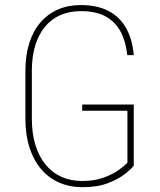

<svg xmlns="http://www.w3.org/2000/svg" viewBox="-20 -741 641 771"><path d="M517.1 -321.3V-75.7Q507.8 -63 481.9 -42.5Q456.1 -22 413.6 -5.6Q371.1 10.7 311.5 10.7Q259.8 10.7 217.5 -7.8Q175.3 -26.4 145 -62Q114.7 -97.7 98.4 -148.7Q82 -199.7 82 -264.6V-456.5Q82 -519 97.7 -568.1Q113.3 -617.2 142.6 -651.1Q171.9 -685.1 212.9 -702.9Q253.9 -720.7 304.2 -720.7Q369.6 -720.7 415 -697.3Q460.4 -673.8 486.1 -628.9Q511.7 -584 517.1 -519.5H491.2Q485.4 -573.7 464.6 -613.3Q443.8 -652.8 405 -674.6Q366.2 -696.3 304.2 -696.3Q258.3 -696.3 221.9 -680.2Q185.5 -664.1 160.2 -633.1Q134.8 -602.1 121.3 -557.9Q107.9 -513.7 107.9 -457.5V-264.6Q107.9 -206.1 121.8 -159.9Q135.7 -113.8 162.1 -81.1Q188.5 -48.3 226.1 -31.2Q263.7 -14.2 311 -14.2Q359.9 -14.2 397.2 -28.1Q434.6 -42 458.5 -59.6Q482.4 -77.1 491.7 -87.9V-296.4H310.1V-321.3Z"/></svg>

Font: Roboto Condensed Thin
Style: Regular
Weight: 250
Width: 3
Designer: Christian Robertson
Foundry: Google
Version: Version 3.009; 2024